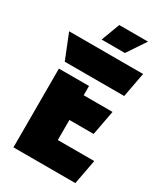

<svg xmlns="http://www.w3.org/2000/svg" viewBox="-217 -984 934 1077"><g transform="rotate(30 250.5 -445.5)"><path d="M64 -560 0 -720H479L449 -560ZM55 -510H250V-450H437L407 -290H250V-160H486L456 0H55ZM226 -891H412L332 -771H181Z"/></g></svg>

Font: Protest Guerrilla
Style: Regular
Weight: 400
Designer: Octavio Pardo
Foundry: Ashler Design
Version: Version 2.005; ttfautohint (v1.8.4.7-5d5b)